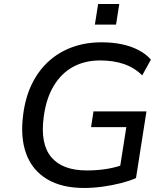

<svg xmlns="http://www.w3.org/2000/svg" viewBox="-20 -924 823 953"><path d="M397 9Q287 9 214 -34.5Q141 -78 110.5 -159.5Q80 -241 95 -355Q106 -441 138.5 -507.5Q171 -574 222 -620Q273 -666 339 -690Q405 -714 484 -714Q538 -714 584 -704.5Q630 -695 667.5 -675.5Q705 -656 729 -628L686 -550Q646 -589 594 -606.5Q542 -624 477 -624Q401 -624 342.5 -592Q284 -560 246.5 -497.5Q209 -435 197 -344Q179 -210 234.5 -144Q290 -78 411 -78Q467 -78 515.5 -86.5Q564 -95 603 -111L570 -58L607 -293H432L444 -371H707L655 -40Q623 -26 580 -15Q537 -4 489.5 2.5Q442 9 397 9ZM451 -802 467 -904H572L556 -802Z"/></svg>

Font: Nunito Sans 7pt Medium
Style: Italic
Weight: 500
Italic angle: -9°
Designer: Vernon Adams
Foundry: Vernon Adams
Version: Version 3.101;gftools[0.9.27]